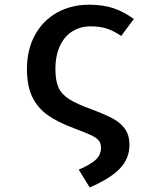

<svg xmlns="http://www.w3.org/2000/svg" viewBox="-20 -576 655 819"><path d="M550.8 -494.9 496.9 -422.6Q465.6 -444.1 436.2 -453.8Q406.7 -463.6 366.7 -463.6Q324.1 -463.6 290.3 -443.3Q256.4 -423.1 236.4 -381.8Q216.4 -340.5 216.4 -281Q216.4 -231.3 229.5 -202.6Q242.6 -173.8 274.6 -153.3Q306.7 -132.8 371.8 -109.2Q429.2 -87.7 462.6 -69.5Q495.9 -51.3 514.1 -24.6Q532.3 2.1 532.3 41.5Q532.3 100 491.5 142.8Q450.8 185.6 362.6 223.6L315.9 147.7Q363.1 127.7 386.9 106.7Q410.8 85.6 410.8 54.4Q410.8 35.4 401.3 23.6Q391.8 11.8 369.2 1Q346.7 -9.7 294.9 -29.2Q226.7 -54.4 183.6 -84.9Q140.5 -115.4 117.7 -162.6Q94.9 -209.7 94.9 -281Q94.9 -363.6 128.7 -425.9Q162.6 -488.2 223.1 -522.1Q283.6 -555.9 360.5 -555.9Q418.5 -555.9 463.1 -541.3Q507.7 -526.7 550.8 -494.9Z"/></svg>

Font: Fira Code Fixed Medium
Style: Regular
Weight: 500
Monospace: yes
Designer: Carrois Corporate, Edenspiekermann AG, Nikita Prokopov
Foundry: Carrois Corporate, Edenspiekermann AG, Nikita Prokopov
Version: Version 5.002